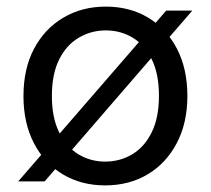

<svg xmlns="http://www.w3.org/2000/svg" viewBox="-20 -549 637 581"><path d="M35 0 483 -517H562L115 0ZM298 12Q226 12 170 -21.5Q114 -55 82.5 -116Q51 -177 51 -258Q51 -341 83 -401.5Q115 -462 171.5 -495.5Q228 -529 300 -529Q373 -529 428.5 -495.5Q484 -462 515.5 -401.5Q547 -341 547 -258Q547 -177 515 -116Q483 -55 427 -21.5Q371 12 298 12ZM298 -60Q343 -60 380 -82Q417 -104 439 -148.5Q461 -193 461 -259Q461 -325 439.5 -369Q418 -413 381.5 -435Q345 -457 300 -457Q256 -457 218.5 -435Q181 -413 159 -369Q137 -325 137 -258Q137 -193 159 -148.5Q181 -104 217.5 -82Q254 -60 298 -60Z"/></svg>

Font: DM Sans 11pt
Style: Regular
Weight: 400
Version: Version 4.004;gftools[0.9.30]